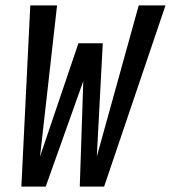

<svg xmlns="http://www.w3.org/2000/svg" viewBox="-20 -690 632 710"><path d="M59 0 92 -670H191L128 -111L270 -530H360L338 -111L493 -670H592L365 0H275L288 -390L149 0Z"/></svg>

Font: Lode Dark Term
Style: Bold Italic
Weight: 700
Italic angle: -11°
Monospace: yes
Designer: Belleve Invis
Foundry: Belleve Invis
Version: Version 29.2.0